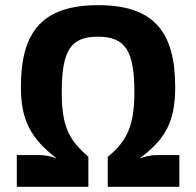

<svg xmlns="http://www.w3.org/2000/svg" viewBox="-20 -723 759 743"><path d="M45 -123V0H322V-116C249 -180 219 -230 219 -365C219 -528 253 -581 359 -581C464 -581 500 -528 500 -367C500 -243 475 -179 397 -116V0H674V-123H590C567 -123 547 -119 520 -110C620 -184 658 -252 658 -386C658 -599 576 -703 360 -703C143 -703 61 -599 61 -389C60 -257 100 -187 199 -110C173 -120 152 -123 128 -123Z"/></svg>

Font: SnT
Style: Bold
Weight: 700
Designer: Natanael Gama
Version: Version 1.001;PS 001.001;hotconv 1.0.70;makeotf.lib2.5.58329